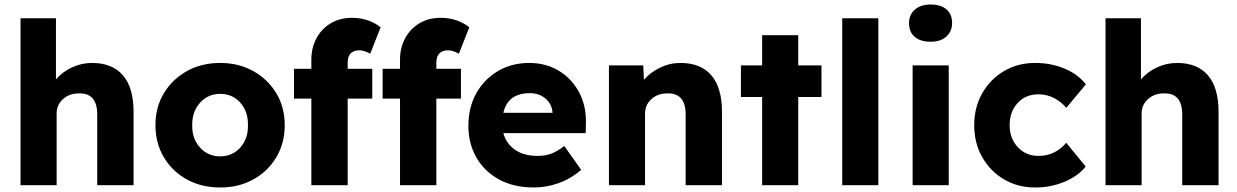

<svg xmlns="http://www.w3.org/2000/svg" viewBox="-20 -821 5484 851"><path d="M71 0V-740H228V-469Q256 -502 298.5 -522Q341 -542 388 -542Q478 -542 525 -487Q572 -432 572 -326V0H411V-313Q411 -410 329 -407Q287 -407 259 -381.5Q231 -356 231 -318V0Z M956 10Q873 10 808.5 -25.5Q744 -61 706.5 -123.5Q669 -186 669 -266Q669 -346 706.5 -408Q744 -470 808.5 -506Q873 -542 956 -542Q1038 -542 1102.5 -506Q1167 -470 1204.5 -408Q1242 -346 1242 -266Q1242 -186 1204.5 -123.5Q1167 -61 1102.5 -25.5Q1038 10 956 10ZM956 -128Q1010 -128 1045 -167Q1080 -206 1079 -266Q1080 -327 1045 -366Q1010 -405 956 -405Q902 -405 866.5 -365.5Q831 -326 832 -266Q831 -206 866.5 -167Q902 -128 956 -128Z M1360 0V-384H1283V-516H1360V-557Q1360 -609 1382.5 -651Q1405 -693 1445.5 -717.5Q1486 -742 1540 -742Q1578 -742 1610 -731Q1642 -720 1667 -700L1621 -583Q1593 -598 1574 -598Q1521 -598 1521 -543V-516H1630V-384H1521V0ZM1753 0V-384H1676V-516H1753V-557Q1753 -609 1775.5 -651Q1798 -693 1838.5 -717.5Q1879 -742 1933 -742Q1971 -742 2003 -731Q2035 -720 2060 -700L2014 -583Q1986 -598 1967 -598Q1914 -598 1914 -543V-516H2023V-384H1914V0Z M2346 10Q2258 10 2193 -25Q2128 -60 2092 -122Q2056 -184 2056 -263Q2056 -345 2091 -407.5Q2126 -470 2187 -506Q2248 -542 2326 -542Q2400 -542 2457.5 -507Q2515 -472 2547 -411.5Q2579 -351 2577 -274L2576 -231H2211Q2224 -184 2263 -157Q2302 -130 2363 -130Q2397 -130 2423.5 -140Q2450 -150 2481 -174L2556 -68Q2509 -28 2455 -9Q2401 10 2346 10ZM2328 -408Q2231 -408 2211 -321H2429V-322Q2426 -360 2398 -384Q2370 -408 2328 -408Z M2679 0V-531H2831L2834 -467Q2862 -500 2905 -521Q2948 -542 2996 -542Q3086 -542 3133 -487Q3180 -432 3180 -326V0H3019V-313Q3019 -410 2937 -407Q2895 -407 2867 -381.5Q2839 -356 2839 -318V0Z M3358 0V-391H3264V-531H3358V-665H3518V-531H3621V-391H3518V0Z M3713 0V-740H3873V0Z M4105 -636Q4060 -636 4034.5 -657.5Q4009 -679 4009 -719Q4009 -755 4034.5 -778Q4060 -801 4105 -801Q4150 -801 4175 -779.5Q4200 -758 4200 -719Q4200 -682 4174.5 -659Q4149 -636 4105 -636ZM4025 0V-531H4185V0Z M4568 10Q4491 10 4430 -26Q4369 -62 4333.5 -124.5Q4298 -187 4298 -266Q4298 -345 4333.5 -407.5Q4369 -470 4430 -506Q4491 -542 4568 -542Q4639 -542 4698.5 -517Q4758 -492 4793 -447L4706 -343Q4686 -368 4653.5 -385.5Q4621 -403 4583 -403Q4526 -403 4490.5 -364.5Q4455 -326 4455 -266Q4455 -208 4491 -169Q4527 -130 4583 -130Q4621 -130 4651.5 -145Q4682 -160 4706 -188L4792 -83Q4758 -40 4697.5 -15Q4637 10 4568 10Z M4880 0V-740H5037V-469Q5065 -502 5107.5 -522Q5150 -542 5197 -542Q5287 -542 5334 -487Q5381 -432 5381 -326V0H5220V-313Q5220 -410 5138 -407Q5096 -407 5068 -381.5Q5040 -356 5040 -318V0Z"/></svg>

Font: Lexend Deca
Style: Bold
Weight: 700
Designer: Bonnie Shaver-Troup, Thomas Jockin
Foundry: Lexend
Version: Version 1.008; ttfautohint (v1.8.4.7-5d5b)